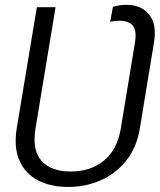

<svg xmlns="http://www.w3.org/2000/svg" viewBox="-20 -757 656 788"><path d="M259.8 10.3Q187.5 10.3 135.3 -17.1Q83 -44.4 59.6 -98.4Q36.1 -152.3 48.8 -231.4L131.3 -727.5H208L126 -231.4Q110.8 -140.6 150.6 -96.7Q190.4 -52.7 270 -53.2Q350.6 -52.7 406 -97.4Q461.4 -142.1 476.1 -231.4L533.7 -581.5Q542 -631.8 525.1 -651.9Q508.3 -671.9 469.2 -671.9Q460.4 -671.9 450.9 -670.9Q441.4 -669.9 432.1 -667.5L443.4 -729Q454.6 -732.4 468.8 -734.9Q482.9 -737.3 498 -737.3Q559.6 -737.3 592 -697.5Q624.5 -657.7 611.8 -581.5L554.2 -231.4Q541.5 -152.3 498.5 -98.4Q455.6 -44.4 393.6 -17.1Q331.5 10.3 259.8 10.3Z"/></svg>

Font: Inter 16pt Light
Style: Italic
Weight: 300
Italic angle: -9.3988°
Version: Version 4.001;git-66647c0bb